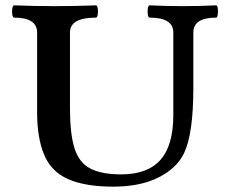

<svg xmlns="http://www.w3.org/2000/svg" viewBox="-20 -686 842 719"><path d="M404 13Q299 13 234.5 -15.5Q170 -44 144 -110Q132 -139 125.5 -178Q119 -217 119 -263V-564Q119 -620 33 -620Q28 -620 26 -631.5Q24 -643 26 -654.5Q28 -666 33 -666Q110 -663 186 -663Q263 -663 339 -666Q344 -666 346 -654.5Q348 -643 346 -631.5Q344 -620 339 -620Q242 -620 242 -564V-281Q242 -185 259 -131Q276 -77 318 -55Q360 -33 434 -33Q533 -33 581 -87.5Q629 -142 629 -255V-564Q629 -620 541 -620Q535 -620 533.5 -631.5Q532 -643 533.5 -654.5Q535 -666 541 -666Q603 -663 664 -663Q727 -663 789 -666Q794 -666 795.5 -654.5Q797 -643 795.5 -631.5Q794 -620 789 -620Q704 -620 704 -564V-356Q704 -185 669 -112Q642 -56 573.5 -21.5Q505 13 404 13Z"/></svg>

Font: Junicode SmExp
Style: Bold
Weight: 700
Width: 6
Designer: Peter S. Baker
Version: Version 2.205; ttfautohint (v1.8.4)